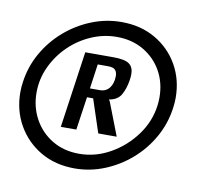

<svg xmlns="http://www.w3.org/2000/svg" viewBox="-67 -664 755 707"><g transform="rotate(10 310.5 -310.5)"><path d="M255 -30Q183 -30 128 -62Q73 -94 41.5 -149Q10 -204 10 -272Q10 -292 13 -311Q21 -369 49.5 -419.5Q78 -470 122 -508.5Q166 -547 220.5 -569Q275 -591 333 -591Q405 -591 460 -559Q515 -527 546 -472.5Q577 -418 577 -350Q577 -331 574 -311Q566 -253 537.5 -202Q509 -151 465 -112.5Q421 -74 367 -52Q313 -30 255 -30ZM262 -86Q323 -86 378 -117Q433 -148 470.5 -199Q508 -250 516 -311Q517 -319 517.5 -326.5Q518 -334 518 -341Q518 -396 493.5 -439.5Q469 -483 425.5 -508.5Q382 -534 325 -534Q276 -534 230 -514Q184 -494 148 -459Q112 -424 90.5 -378Q69 -332 69 -281Q69 -227 93.5 -182.5Q118 -138 161.5 -112Q205 -86 262 -86ZM179 -172 220 -458H326Q368 -458 384.5 -446Q401 -434 401 -408Q401 -403 400.5 -397Q400 -391 399 -385Q394 -353 381 -330Q368 -307 336 -302L340 -296L388 -172H319L278 -296H255L237 -172ZM260 -330H297Q320 -330 333 -347Q346 -364 346 -392Q346 -405 339 -413.5Q332 -422 312 -422H273Z"/></g></svg>

Font: Alumni Sans Inline One
Style: Italic
Weight: 400
Italic angle: -8°
Designer: Robert E. Leuschke
Foundry: Robert E. Leuschke
Version: Version 1.100; ttfautohint (v1.8.3)